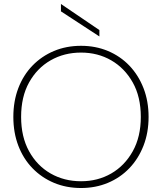

<svg xmlns="http://www.w3.org/2000/svg" viewBox="-20 -937 812 964"><path d="M286 -917 479 -786V-754L286 -880ZM387 7Q313 7 251 -19Q189 -45 143 -92.5Q97 -140 72 -205.5Q47 -271 47 -350Q47 -429 72 -494.5Q97 -560 143 -607.5Q189 -655 251 -681Q313 -707 387 -707Q460 -707 522 -681Q584 -655 629.5 -607.5Q675 -560 700.5 -494.5Q726 -429 726 -350Q726 -271 700.5 -205.5Q675 -140 629.5 -92.5Q584 -45 522 -19Q460 7 387 7ZM387 -27Q471 -27 538.5 -66Q606 -105 646.5 -177.5Q687 -250 687 -350Q687 -451 646.5 -523Q606 -595 538.5 -634Q471 -673 387 -673Q302 -673 234 -634Q166 -595 126 -523Q86 -451 86 -350Q86 -250 126 -177.5Q166 -105 234 -66Q302 -27 387 -27Z"/></svg>

Font: Albert Sans ExtraLight
Style: Regular
Weight: 250
Designer: Andreas Rasmussen
Foundry: a.Foundry
Version: Version 1.025